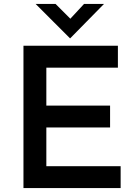

<svg xmlns="http://www.w3.org/2000/svg" viewBox="-20 -962 698 982"><path d="M100 -728H583V-616H217V-422H543V-310H217V-112H597V0H100ZM264 -942 352 -854 321 -846 410 -942H512L339 -766H338L162 -942Z"/></svg>

Font: Josefin Sans Thin SemiBold
Style: Regular
Weight: 600
Version: Version 2.000